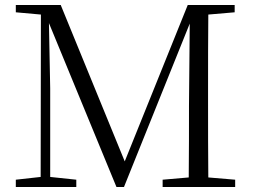

<svg xmlns="http://www.w3.org/2000/svg" viewBox="-20 -745 1010 765"><path d="M731 0H917V-29L810 -38C809 -136 809 -235 809 -335V-390C809 -490 809 -590 810 -687L915 -696V-725H728L477 -102L222 -725H43V-696L143 -687L142 -40L43 -29V0H284V-29L180 -40V-393L175 -653L444 0H474L736 -651L733 -325C733 -234 733 -136 732 -38L628 -29V0Z"/></svg>

Font: Noto Serif JP Light
Style: Regular
Weight: 300
Designer: Ryoko NISHIZUKA 西塚涼子 (kana & ideographs); Frank Grießhammer (Latin, Greek & Cyrillic); Wenlong ZHANG 张文龙 (bopomofo); San
Foundry: Adobe
Version: Version 2.001;hotconv 1.1.0;makeotfexe 2.6.0